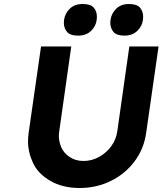

<svg xmlns="http://www.w3.org/2000/svg" viewBox="-20 -933 812 959"><path d="M378 6Q293 6 231.5 -29.5Q170 -65 145 -119Q120 -173 120 -227Q120 -247 123 -269L185 -701H336L276 -278Q274 -265 274 -254Q274 -226 286 -197.5Q298 -169 327.5 -149Q357 -129 397 -129Q438 -129 474.5 -149Q511 -169 535.5 -202.5Q560 -236 566 -278L626 -701H772L710 -269Q699 -190 652.5 -127.5Q606 -65 534 -29.5Q462 6 378 6ZM602 -755Q562 -755 546.5 -774Q531 -793 531 -819Q531 -826 532 -834Q537 -867 561 -890Q585 -913 624 -913Q664 -913 679.5 -894.5Q695 -876 695 -850Q695 -842 694 -834Q690 -802 665.5 -778.5Q641 -755 602 -755ZM371 -755Q330 -755 314.5 -774Q299 -793 299 -819Q299 -826 300 -834Q305 -867 329 -890Q353 -913 393 -913Q433 -913 448.5 -894.5Q464 -876 464 -850Q464 -842 463 -834Q459 -802 434.5 -778.5Q410 -755 371 -755Z"/></svg>

Font: Lexend SemBd
Style: Italic
Weight: 600
Italic angle: -8.13011°
Designer: Bonnie Shaver-Troup, Thomas Jockin
Foundry: Lexend
Version: Version 1.007